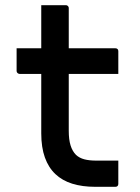

<svg xmlns="http://www.w3.org/2000/svg" viewBox="-20 -720 540 740"><path d="M44 -534H424Q430 -534 433 -531Q436 -528 436 -523Q436 -507 436 -493Q436 -479 436 -465Q436 -451 436 -435H56Q54 -435 51.5 -436Q49 -437 47.5 -438.5Q46 -440 45 -442Q44 -444 44 -446Q44 -462 44 -476Q44 -490 44 -504Q44 -518 44 -534ZM436 -101Q436 -78 436 -55.5Q436 -33 436 -11Q436 -6 433 -3Q430 0 425 0Q415 0 405.5 0Q396 0 386 0Q376 0 366.5 0Q357 0 347 0Q297 0 258.5 -12Q220 -24 193.5 -49Q167 -74 153 -113Q139 -152 139 -206Q139 -255 139 -304Q139 -353 139 -401.5Q139 -450 139 -499Q139 -548 139 -597Q139 -623 139 -648.5Q139 -674 139 -700Q163 -700 187 -700Q211 -700 234 -700Q237 -700 239.5 -698.5Q242 -697 243.5 -694.5Q245 -692 245 -689Q245 -630 245 -571Q245 -512 245 -452.5Q245 -393 245 -334Q245 -275 245 -216Q245 -182 252 -159.5Q259 -137 273 -123Q286 -111 305 -106Q324 -101 351 -101Q363 -101 375 -101Q387 -101 399 -101Q411 -101 423 -101Z"/></svg>

Font: Recursive Medium
Style: Regular
Weight: 500
Version: Version 1.085